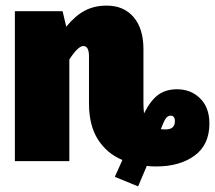

<svg xmlns="http://www.w3.org/2000/svg" viewBox="-20 -574 766 684"><path d="M726 -134Q726 -58 673 -19.5Q620 19 537 19Q514 19 503 17L472 90L389 56L416 -4Q361 -27 329 -77Q297 -127 297 -206V-373Q297 -410 277 -410Q258 -410 227 -362V0H33V-534H203L216 -479Q248 -518 282 -536Q316 -554 360 -554Q421 -554 456 -513Q491 -472 491 -399V-206Q491 -190 493 -170Q517 -217 544 -236.5Q571 -256 611 -256Q660 -256 693 -223.5Q726 -191 726 -134ZM603 -142Q603 -162 588 -162Q578 -162 571 -152.5Q564 -143 553 -114Q558 -113 570 -113Q603 -113 603 -142Z"/></svg>

Font: Fira Sans Condensed Black
Style: Regular
Weight: 900
Width: 3
Designer: Carrois Corporate & Edenspiekermann AG
Foundry: Carrois Corporate GbR & Edenspiekermann AG
Version: Version 4.203